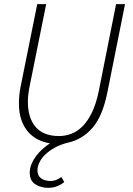

<svg xmlns="http://www.w3.org/2000/svg" viewBox="-20 -679 640 923"><path d="M211 224Q177 224 150 207Q123 190 123 151Q123 130 131.5 109.5Q140 89 153.5 71Q167 53 184.5 37.5Q202 22 220 10Q188 5 161 -9Q134 -23 114 -46.5Q94 -70 82.5 -103.5Q71 -137 71 -182Q71 -202 73 -222Q75 -242 80 -267L159 -659H202L124 -272Q114 -226 114 -190Q114 -112 151.5 -68.5Q189 -25 264 -25Q295 -25 324.5 -36.5Q354 -48 379 -74Q404 -100 423.5 -141.5Q443 -183 455 -242L538 -659H581L496 -234Q473 -121 425.5 -65.5Q378 -10 310 6Q272 15 244 30.5Q216 46 197 64.5Q178 83 169 103Q160 123 160 139Q160 166 178 178.5Q196 191 222 191Q238 191 251 185.5Q264 180 275 172L289 196Q275 208 255 216Q235 224 211 224Z"/></svg>

Font: Source Code Pro Light
Style: Italic
Weight: 300
Italic angle: -11°
Monospace: yes
Designer: Paul D. Hunt, Teo Tuominen
Foundry: Adobe Systems Incorporated
Version: Version 1.050;PS 1.000;hotconv 16.6.51;makeotf.lib2.5.65220